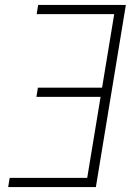

<svg xmlns="http://www.w3.org/2000/svg" viewBox="-20 -755 540 775"><path d="M13 0 19 -37H332L386 -364H127L133 -401H392L441 -698H128L134 -735H488L367 0Z"/></svg>

Font: Iosevka Curly Extralight
Style: Italic
Weight: 200
Italic angle: -9°
Monospace: yes
Designer: Belleve Invis
Foundry: Belleve Invis
Version: Version 22.1.2; ttfautohint (v1.8.4)